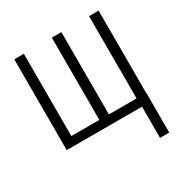

<svg xmlns="http://www.w3.org/2000/svg" viewBox="-166 -661 932 974"><g transform="rotate(-30 300.0 -174.5)"><path d="M547 183V-49H546V-532H490V-50H328V-532H272V-50H108V-532H52V0H493V183Z"/></g></svg>

Font: Noto Sans Mono UI Light
Style: Regular
Weight: 300
Designer: Monotype Design team
Foundry: Monotype Imaging Inc.
Version: 1.000